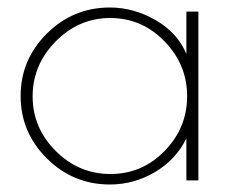

<svg xmlns="http://www.w3.org/2000/svg" viewBox="-20 -481 609 512"><path d="M509 -450V0H477V-112Q449 -55 393 -22Q337 11 273 11Q175 11 105 -58.5Q35 -128 35 -225Q35 -322 105 -391.5Q175 -461 273 -461Q337 -461 395.5 -427Q454 -393 477 -337V-450ZM67 -224Q67 -140 128.5 -78.5Q190 -17 274.5 -17Q359 -17 419 -78.5Q479 -140 479 -224.5Q479 -309 418.5 -371Q358 -433 274 -433Q190 -433 128.5 -370.5Q67 -308 67 -224Z"/></svg>

Font: Poiret One
Style: Regular
Weight: 400
Designer: Denis Masharov
Foundry: Denis Masharov
Version: Version 1.001